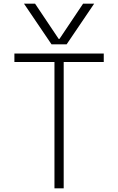

<svg xmlns="http://www.w3.org/2000/svg" viewBox="-20 -1020 640 1040"><path d="M110 -1000H170L298 -809H302L430 -1000H490L341 -780H259ZM275 0V-684H58V-730H542V-684H325V0Z"/></svg>

Font: M PLUS Code Latin Expanded Light
Style: Regular
Weight: 300
Width: 7
Designer: Coji Morishita
Foundry: UNDERFOREST DESIGN
Version: Version 1.002; ttfautohint (v1.8.3)